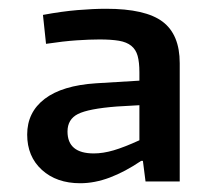

<svg xmlns="http://www.w3.org/2000/svg" viewBox="-20 -766 494 438"><path d="M163 -348Q109 -348 75.5 -378.5Q42 -409 42 -459Q42 -510 82 -540.5Q122 -571 199 -576L298 -582V-601Q298 -624 294 -638.5Q290 -653 279.5 -661.5Q269 -670 251.5 -673Q234 -676 207 -676Q185 -676 155 -674Q125 -672 85 -666L78 -732Q121 -740 157 -743Q193 -746 222 -746Q312 -746 351 -716.5Q390 -687 390 -622V-352H312L306 -399H302Q265 -374 230.5 -361Q196 -348 163 -348ZM194 -416Q215 -416 239 -423Q263 -430 298 -446V-526L246 -523Q182 -518 158 -506Q134 -494 134 -466Q134 -416 194 -416Z"/></svg>

Font: Encode Sans Normal
Style: Medium
Weight: 500
Designer: Pablo Impallari, Andres Torresi
Foundry: Pablo Impallari, Andres Torresi
Version: Version 1.000; ttfautohint (v1.00) -l 8 -r 50 -G 200 -x 14 -